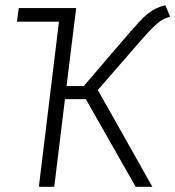

<svg xmlns="http://www.w3.org/2000/svg" viewBox="-20 -716 672 736"><path d="M301 -386 469 -582Q495 -612 513.5 -632Q532 -652 548 -664.5Q564 -677 579 -684Q594 -691 614 -696L632 -652Q618 -648 607 -642.5Q596 -637 584 -627Q572 -617 557 -601.5Q542 -586 521 -562L355 -371L564 0H500L309 -336H229L188 0H129L206 -633H45L52 -685H272L235 -386Z"/></svg>

Font: Glekhifnjqigglhiwekvrgaqftz
Style: Regular
Weight: 300
Italic angle: -8°
Designer: Carrois Corporate & Edenspiekermann
Foundry: Carrois Corporate GbR & Edenspiekermann AG
Version: Version 2.001